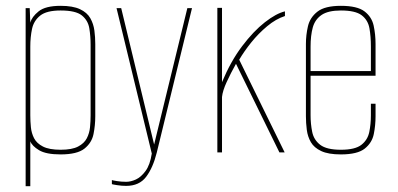

<svg xmlns="http://www.w3.org/2000/svg" viewBox="-20 -523 1366 659"><path d="M68 116V-495H82L84 -445Q89 -465 112.5 -484Q136 -503 188 -503Q230 -503 254.5 -491.5Q279 -480 290 -460.5Q301 -441 304 -418Q307 -395 307 -372V-124Q307 -93 301 -63Q295 -33 270 -13Q245 7 188 7Q138 7 114 -7.5Q90 -22 84 -38V116ZM188 -9Q227 -9 248 -20Q269 -31 278 -48.5Q287 -66 289 -86.5Q291 -107 291 -127V-369Q291 -399 286.5 -426Q282 -453 261 -470Q240 -487 188 -487Q140 -487 118 -469.5Q96 -452 90 -424Q84 -396 84 -363V-127Q84 -107 86 -86.5Q88 -66 97 -48.5Q106 -31 127.5 -20Q149 -9 188 -9Z M413 115Q398 115 382 112.5Q366 110 364 109V95Q366 96 381 98.5Q396 101 413 101Q429 101 446.5 93Q464 85 479.5 64Q495 43 501 4L380 -495H396L509 -27L623 -495H639L518 1Q505 53 481.5 84Q458 115 413 115Z M726 0V-496H742V-241Q772 -313 811 -364.5Q850 -416 889 -446.5Q928 -477 958 -484V-468Q927 -458 897 -433Q867 -408 842.5 -377.5Q818 -347 801 -318L957 0H939L790 -304Q772 -272 758 -241.5Q744 -211 742 -190V0Z M1150 7Q1107 7 1082.5 -4.5Q1058 -16 1047 -35Q1036 -54 1033 -77.5Q1030 -101 1030 -124V-372Q1030 -403 1037 -433Q1044 -463 1069.5 -483Q1095 -503 1150 -503Q1206 -503 1231 -484Q1256 -465 1262.5 -435Q1269 -405 1269 -372V-263H1046V-127Q1046 -98 1051.5 -70.5Q1057 -43 1079 -26Q1101 -9 1150 -9Q1199 -9 1220.5 -26Q1242 -43 1247.5 -70Q1253 -97 1253 -127V-167H1269V-124Q1269 -93 1263 -63Q1257 -33 1232 -13Q1207 7 1150 7ZM1046 -279H1253V-363Q1253 -398 1248 -426Q1243 -454 1221.5 -470.5Q1200 -487 1150 -487Q1106 -487 1083.5 -471.5Q1061 -456 1053.5 -428.5Q1046 -401 1046 -363Z"/></svg>

Font: Alumni Sans Pinstripe
Style: Regular
Weight: 400
Designer: Robert E. Leuschke
Foundry: Robert E. Leuschke
Version: Version 1.010; ttfautohint (v1.8.4.7-5d5b)